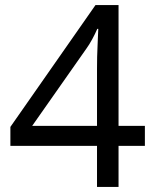

<svg xmlns="http://www.w3.org/2000/svg" viewBox="-20 -738 612 758"><path d="M552 -162H448V0H363V-162H21V-237L357 -718H448V-241H552ZM363 -466Q363 -492 363.5 -513.5Q364 -535 365 -554Q366 -573 366.5 -590.5Q367 -608 368 -624H364Q356 -605 344 -583Q332 -561 321 -546L107 -241H363Z"/></svg>

Font: korean115
Style: Regular
Weight: 400
Designer: Monotype Design Team
Foundry: Monotype Imaging Inc.
Version: Version 2.013